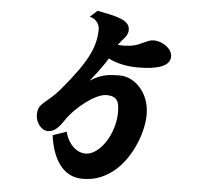

<svg xmlns="http://www.w3.org/2000/svg" viewBox="-60 -903 1120 1045"><g transform="rotate(5 500.0 -381.0)"><path d="M431.2 -839.8Q470.7 -832.5 503.2 -825.2Q535.6 -817.9 559.3 -808.6Q583 -799.3 595.9 -785.4Q608.9 -771.5 608.9 -751Q608.9 -736.8 602.1 -723.1Q595.2 -709.5 577.1 -690.9Q573.2 -686 568.8 -680.4Q564.5 -674.8 556.2 -665Q574.7 -663.1 591.6 -663.6Q608.4 -664.1 624 -666Q646.5 -668.9 663.6 -675.5Q680.7 -682.1 694.6 -689Q708.5 -695.8 721.7 -700.9Q734.9 -706.1 750 -706.1Q768.6 -706.1 786.4 -699.7Q804.2 -693.4 818.8 -682.4Q833.5 -671.4 842.3 -657Q851.1 -642.6 851.1 -627Q851.1 -588.4 805.7 -570.1Q760.3 -551.8 675.8 -551.8Q584.5 -551.8 514.2 -586.9Q506.8 -573.2 492.2 -551.8Q477.5 -530.3 459 -505.6Q440.4 -481 420.9 -457.5Q448.7 -475.1 471.9 -484.1Q495.1 -493.2 521 -496.6Q546.9 -500 581.1 -500Q613.3 -500 642.8 -485.4Q672.4 -470.7 695.8 -443.8Q719.2 -417 732.7 -380.4Q746.1 -343.8 746.1 -299.8Q746.1 -266.6 737.5 -226.1Q729 -185.5 711.4 -143.1Q693.8 -100.6 667.7 -61Q641.6 -21.5 606.4 9.8Q571.3 41 527.1 59.6Q482.9 78.1 429.2 78.1Q386.7 78.1 355 60.5Q323.2 43 301.3 12.5Q279.3 -18.1 265.6 -58.3Q252 -98.6 246.1 -144L320.8 -169.9Q328.6 -137.2 345.7 -112.3Q362.8 -87.4 385.5 -73.7Q408.2 -60.1 432.1 -60.1Q455.6 -60.1 478.3 -73.2Q501 -86.4 521.2 -109.9Q541.5 -133.3 556.9 -164.1Q572.3 -194.8 581.1 -230Q589.8 -265.1 589.8 -301.8Q589.8 -330.1 584.2 -348.9Q578.6 -367.7 563.5 -377.4Q548.3 -387.2 519 -387.2Q498.5 -387.2 470.2 -374.3Q441.9 -361.3 411.4 -339.1Q380.9 -316.9 352.5 -288.6Q324.2 -260.3 303.2 -229Q280.8 -194.8 260.7 -179.4Q240.7 -164.1 217.8 -164.1Q200.7 -164.1 185.3 -176Q169.9 -188 160.4 -207.3Q150.9 -226.6 150.9 -248Q150.9 -266.1 154.8 -278.3Q158.7 -290.5 167 -299.8Q176.8 -311.5 191.2 -323.2Q205.6 -335 225.1 -352.3Q244.6 -369.6 269 -397.9Q321.8 -460.4 356.2 -508.8Q390.6 -557.1 410.2 -596.7Q429.7 -636.2 437.7 -671.1Q445.8 -706.1 445.8 -741.2Q445.8 -751.5 440.9 -763.9Q436 -776.4 424.1 -787.6Q412.1 -798.8 391.1 -804.2Z"/></g></svg>

Font: BIZ UDPMincho
Style: Bold
Weight: 700
Designer: TypeBank Co., Ltd.
Foundry: Morisawa Inc.
Version: Version 1.06